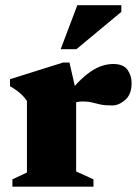

<svg xmlns="http://www.w3.org/2000/svg" viewBox="-20 -700 520 720"><path d="M405 -460Q442.5 -460 458 -438.5Q473.5 -417 473.5 -388Q473.5 -346 449.5 -325.2Q425.5 -304.5 401 -304.5Q373.5 -304.5 356.5 -308.2Q339.5 -312 324.8 -315.8Q310 -319.5 290 -319.5Q278 -319.5 268.2 -317.2Q258.5 -315 249.5 -310Q240.5 -305 230 -296.5L217.5 -327.5Q246.5 -364 271 -389.2Q295.5 -414.5 317.8 -430Q340 -445.5 361.5 -452.8Q383 -460 405 -460ZM265.5 -356V-57L330.5 -27.5V0H26.5V-27.5L81 -53V-321.5Q72.5 -334 62.8 -343.5Q53 -353 41.8 -361.2Q30.5 -369.5 17.5 -376.5V-403L216.5 -465.5H240.5ZM207.5 -515.5 270 -680.5H435V-655.5L266.5 -515.5Z"/></svg>

Font: Newsreader 16pt 16pt ExtraBold
Style: Regular
Weight: 800
Version: Version 1.003